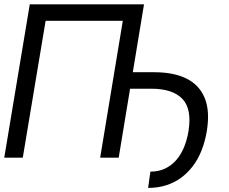

<svg xmlns="http://www.w3.org/2000/svg" viewBox="-28 -748 1086 911"><path d="M655.3 -727.5 535.2 0H447.3L554.7 -649.4H188.5L80.1 0H-7.8L113.3 -727.5ZM588.9 -327.1 601.6 -405.3H704.1Q797.4 -405.3 858.2 -374.5Q918.9 -343.8 943.8 -281.7Q968.8 -219.7 953.1 -125Q944.8 -75.7 928.2 -33.9Q911.6 7.8 886.7 40.5Q861.8 73.2 829.8 96.4Q797.9 119.6 758.8 131.6Q719.7 143.6 674.8 143.6L685.5 66.4Q724.1 66.4 754.4 52.2Q784.7 38.1 807.4 12.5Q830.1 -13.2 844.7 -48.3Q859.4 -83.5 866.2 -125Q883.3 -230.5 837.6 -278.6Q792 -326.7 691.4 -327.1Z"/></svg>

Font: Inter Tight
Style: Italic
Weight: 400
Italic angle: -9.39999°
Designer: Rasmus Andersson
Foundry: rsms
Version: Version 3.002